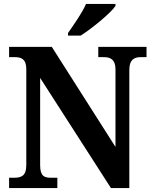

<svg xmlns="http://www.w3.org/2000/svg" viewBox="-20 -951 776 971"><path d="M324 -784V-771H388C448 -809 541 -886 564 -921V-931H415C396 -886 352 -825 324 -784ZM26 0H270V-52H240C203 -52 183 -60 183 -117V-557L541 0H634V-597C634 -649 658 -662 692 -662H721V-714H477V-662H506C538 -662 564 -650 564 -601V-208L242 -714H26V-662H55C86 -662 113 -654 113 -601V-117C113 -60 87 -52 49 -52H26Z"/></svg>

Font: Noto Serif Georgian SemiCondensed Bold
Style: Regular
Weight: 700
Width: 4
Designer: Monotype Design Team, Akaki Razmadze
Foundry: Google LLC
Version: Version 2.003